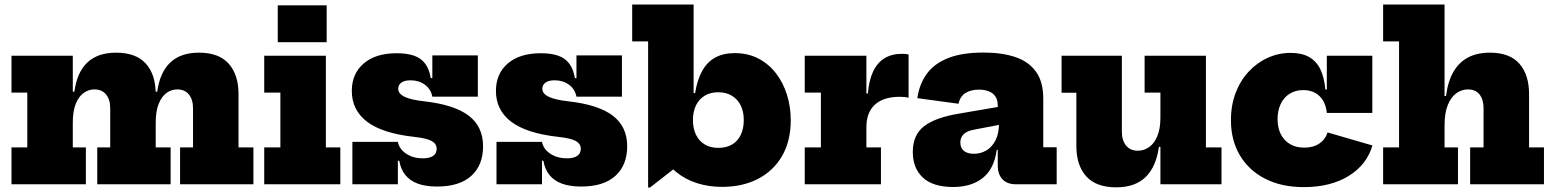

<svg xmlns="http://www.w3.org/2000/svg" viewBox="-20 -810 6819 844"><path d="M771.5 0V-162H828.5V-334Q828.5 -372.5 810.2 -394.8Q792 -417 759 -417Q734 -417 712.5 -401.8Q691 -386.5 677.8 -354.2Q664.5 -322 664.5 -271L634.5 -407H671Q683 -492.5 728.8 -535.5Q774.5 -578.5 854.5 -578.5Q942 -578.5 985.2 -530.2Q1028.5 -482 1028.5 -396V-162H1094V0ZM30.5 0V-162H100V-403H30.5V-565H300V-162H357.5V0ZM407.5 0V-162H464.5V-334Q464.5 -372.5 446.2 -394.8Q428 -417 394.5 -417Q370 -417 348.2 -401.8Q326.5 -386.5 313.2 -354.2Q300 -322 300 -271L270.5 -407H307Q318.5 -492.5 364.2 -535.5Q410 -578.5 490.5 -578.5Q578 -578.5 621.2 -530.2Q664.5 -482 664.5 -396V-162H730V0Z M1412.5 -162H1476V0H1141.5V-162H1212.5V-403H1141.5V-565H1412.5ZM1201 -786.5H1416V-624.5H1201Z M1901.5 10Q1851 10 1816.5 -2.8Q1782 -15.5 1761.8 -40.8Q1741.5 -66 1735 -103.5H1712L1729 -186.5Q1735 -154.5 1765.8 -134.2Q1796.5 -114 1838.5 -114Q1868.5 -114 1884 -124.8Q1899.5 -135.5 1899.5 -156Q1899.5 -178 1877.5 -190.2Q1855.5 -202.5 1799.5 -208.5Q1660.5 -224 1593.5 -275Q1526.5 -326 1526.5 -410.5Q1526.5 -486 1578.8 -531Q1631 -576 1724 -576Q1770 -576 1801.2 -564.8Q1832.5 -553.5 1850 -529Q1867.5 -504.5 1873.5 -466.5H1896.5L1880.5 -385Q1874 -418.5 1847.5 -437.8Q1821 -457 1785 -457Q1758.5 -457 1744.5 -447Q1730.5 -437 1730.5 -420Q1730.5 -398 1758.8 -384.5Q1787 -371 1846 -364.5Q1978 -349.5 2040.8 -301.2Q2103.5 -253 2103.5 -167Q2103.5 -84 2051.8 -37Q2000 10 1901.5 10ZM1529 0V-186.5H1729V0ZM1880.5 -385V-566.5H2080.5V-385Z M2535 10Q2484.5 10 2450 -2.8Q2415.5 -15.5 2395.2 -40.8Q2375 -66 2368.5 -103.5H2345.5L2362.5 -186.5Q2368.5 -154.5 2399.2 -134.2Q2430 -114 2472 -114Q2502 -114 2517.5 -124.8Q2533 -135.5 2533 -156Q2533 -178 2511 -190.2Q2489 -202.5 2433 -208.5Q2294 -224 2227 -275Q2160 -326 2160 -410.5Q2160 -486 2212.2 -531Q2264.5 -576 2357.5 -576Q2403.5 -576 2434.8 -564.8Q2466 -553.5 2483.5 -529Q2501 -504.5 2507 -466.5H2530L2514 -385Q2507.5 -418.5 2481 -437.8Q2454.5 -457 2418.5 -457Q2392 -457 2378 -447Q2364 -437 2364 -420Q2364 -398 2392.2 -384.5Q2420.5 -371 2479.5 -364.5Q2611.5 -349.5 2674.2 -301.2Q2737 -253 2737 -167Q2737 -84 2685.2 -37Q2633.5 10 2535 10ZM2162.5 0V-186.5H2362.5V0ZM2514 -385V-566.5H2714V-385Z M2829 14.5V-628H2759V-790H3029V-347.5L3026 -309V-231.5L3029 -135L2837 14.5ZM3154 11.5Q3095.5 11.5 3044 -4.8Q2992.5 -21 2951.8 -54.5Q2911 -88 2886 -140L3026 -282.5Q3026 -245.5 3039.2 -218Q3052.5 -190.5 3077.5 -175.2Q3102.5 -160 3137.5 -160Q3173.5 -160 3198.5 -175Q3223.5 -190 3236.5 -217.5Q3249.5 -245 3249.5 -282.5Q3249.5 -319.5 3235.8 -347Q3222 -374.5 3196.8 -389.5Q3171.5 -404.5 3137.5 -404.5Q3103 -404.5 3078 -389.5Q3053 -374.5 3039.5 -347Q3026 -319.5 3026 -282.5L3012 -401H3035.5Q3045 -459.5 3066.8 -498.5Q3088.5 -537.5 3124 -557Q3159.5 -576.5 3210 -576.5Q3268.5 -576.5 3314.2 -552.5Q3360 -528.5 3391.5 -487.2Q3423 -446 3439.5 -393.2Q3456 -340.5 3456 -282Q3456 -190 3417.8 -124.2Q3379.5 -58.5 3311.8 -23.5Q3244 11.5 3154 11.5Z M3788.5 -162H3852.5V0H3517.5V-162H3588.5V-403H3517.5V-565H3788.5ZM3974 -380.5Q3966 -382.5 3957.2 -383.5Q3948.5 -384.5 3936 -384.5Q3864 -384.5 3826.2 -350.2Q3788.5 -316 3788.5 -250.5L3759 -399H3795Q3800 -457.5 3818.2 -496Q3836.5 -534.5 3868.2 -554Q3900 -573.5 3946.5 -573.5Q3954 -573.5 3960.8 -572.8Q3967.5 -572 3974 -570.5Z M4445.5 0Q4407.5 0 4386.8 -21.8Q4366 -43.5 4366 -83.5V-191L4378.5 -211L4371.5 -269L4366 -298.5V-346Q4366 -371 4355.5 -386.2Q4345 -401.5 4326.2 -408.8Q4307.5 -416 4283.5 -416Q4249 -416 4225 -401.8Q4201 -387.5 4193.5 -354L4012.5 -378.5Q4021 -439.5 4053.5 -484.8Q4086 -530 4147.2 -554.5Q4208.5 -579 4304 -579Q4385 -579 4443.8 -559Q4502.5 -539 4534.2 -494.5Q4566 -450 4566 -376.5V-162.5H4625V0ZM4170 12Q4081.5 12 4037 -29.2Q3992.5 -70.5 3992.5 -142Q3992.5 -218 4043.2 -256Q4094 -294 4195.5 -310.5L4394 -344.5V-265.5L4264.5 -240.5Q4231.5 -235 4216.5 -220.5Q4201.5 -206 4201.5 -183.5Q4201.5 -159 4217.5 -146.5Q4233.5 -134 4261 -134Q4291 -134 4316 -148.8Q4341 -163.5 4356.2 -193.5Q4371.5 -223.5 4371.5 -269L4395.5 -151.5H4361.5Q4350.5 -68 4300.5 -28Q4250.5 12 4170 12Z M5081 -403H5011.5V-565H5281V-162H5349.5V0H5081ZM4911.5 -565V-231Q4911.5 -193 4930 -170.2Q4948.5 -147.5 4982 -147.5Q5008 -147.5 5030.5 -162.8Q5053 -178 5067 -210.5Q5081 -243 5081 -294L5110.5 -164.5H5074.5Q5062 -76 5015.5 -31.2Q4969 13.5 4887 13.5Q4798.5 13.5 4755 -34.8Q4711.5 -83 4711.5 -168.5V-402.5H4646.5V-565Z M5711 12.5Q5613 12.5 5541 -24.5Q5469 -61.5 5430 -127.8Q5391 -194 5391 -281.5Q5391 -348 5411.8 -402Q5432.5 -456 5469 -495.2Q5505.5 -534.5 5553 -556Q5600.5 -577.5 5653.5 -577.5Q5702 -577.5 5734.2 -559.5Q5766.5 -541.5 5784 -505.5Q5801.5 -469.5 5806 -416.5H5847.5L5812.5 -313.5Q5809.5 -345 5796 -367.8Q5782.5 -390.5 5760.2 -402.2Q5738 -414 5709 -414Q5675 -414 5649.5 -398.2Q5624 -382.5 5610 -353.5Q5596 -324.5 5596 -286.5Q5596 -248 5610.2 -220Q5624.5 -192 5650.8 -176.5Q5677 -161 5713.5 -161Q5753 -161 5779.8 -179.2Q5806.5 -197.5 5815.5 -228L6013 -170.5Q5988 -85.5 5908.5 -36.5Q5829 12.5 5711 12.5ZM5812.5 -313.5V-565H6012.5V-313.5Z M6330 -162H6389V0H6060V-162H6130V-628H6060V-790H6330ZM6501.5 -162V-334Q6501.5 -372.5 6483.8 -394.8Q6466 -417 6433 -417Q6406 -417 6382.5 -400.5Q6359 -384 6344.5 -349Q6330 -314 6330 -258.5L6300 -388H6336.5Q6344.5 -451.5 6368.8 -493.8Q6393 -536 6433 -557.2Q6473 -578.5 6529.5 -578.5Q6616 -578.5 6658.8 -530.2Q6701.5 -482 6701.5 -396V-162H6767V0H6442.5V-162Z"/></svg>

Font: Hepta Slab ExtraLight ExtraBold
Style: Regular
Weight: 800
Version: Version 1.102